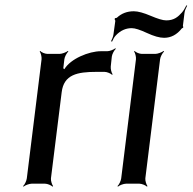

<svg xmlns="http://www.w3.org/2000/svg" viewBox="-20 -685 718 716"><path d="M216 -430 220 -464C221 -473 229 -488 235 -493L233 -495C227 -490 211 -484 202 -484H157C148 -484 134 -490 130 -495L128 -493C132 -488 136 -473 135 -464L80 -20C79 -11 72 4 66 9L68 11C73 6 89 0 98 0H148C157 0 171 6 176 11L178 9C174 4 169 -11 170 -20L210 -341C218 -407 268 -417 340 -417H370C379 -417 393 -411 398 -406L400 -408C396 -413 392 -428 393 -437L397 -474C398 -483 406 -498 412 -503L410 -505C404 -500 389 -494 380 -494H356C312 -494 243 -466 220 -427C220 -427 217 -429 217 -429L220 -428C220 -428 216 -430 216 -430Z M522 -20 577 -464C578 -473 586 -488 592 -493L590 -495C584 -490 568 -484 559 -484H509C500 -484 486 -490 482 -495L480 -493C484 -488 488 -473 487 -464L432 -20C431 -11 424 4 418 9L420 11C425 6 441 0 450 0H500C509 0 523 6 528 11L530 9C526 4 521 -11 522 -20ZM600 -609C587 -609 568 -615 542 -626C516 -637 495 -643 479 -643C454 -643 433 -635 416 -619C414 -618 411 -617 410 -618L407 -614C408 -613 410 -609 410 -607L403 -556C402 -548 397 -537 394 -531L398 -530C401 -536 405 -546 412 -553C429 -571 449 -580 471 -580C484 -580 502 -574 528 -562C554 -550 575 -544 592 -544C618 -544 640 -556 658 -579C659 -580 661 -581 661 -580L664 -584C664 -584 662 -587 662 -588L668 -637C669 -647 675 -657 678 -664L675 -665C671 -658 666 -647 659 -639C644 -622 629 -609 600 -609Z"/></svg>

Font: Gamestation Storm Oblique 
Style: Italic
Weight: 400
Designer: Jonas Hecksher
Foundry: Jonas Hecksher, Playtypeª, e-types AS
Version: Version 1.003